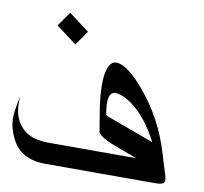

<svg xmlns="http://www.w3.org/2000/svg" viewBox="-85 -671 776 730"><g transform="rotate(10 303.0 -306.0)"><path d="M353.5 -14.6H133.8Q79.1 -14.6 43.5 -39.6Q7.8 -64.5 -9.8 -123Q-19.5 -155.3 -13.7 -194.3Q-7.8 -233.4 -2.9 -251Q-12.7 -162.1 43.9 -119.1Q75.2 -95.7 138.7 -95.7H144.5H329.1H471.7L375 -131.8Q330.1 -149.4 318.4 -167Q317.4 -168.9 317.4 -168.9L302.7 -258.8L300.8 -270.5Q291 -343.8 297.9 -389.6Q306.6 -440.4 335 -440.4Q377.9 -440.4 448.2 -355.5Q530.3 -256.8 567.4 -130.9L592.8 -47.9Q598.6 -29.3 592.3 -22Q585.9 -14.6 556.6 -14.6ZM331.1 -238.3 335.9 -234.4 521.5 -166Q475.6 -255.9 415 -299.8Q380.9 -324.2 353.5 -326.2Q314.5 -328.1 331.1 -238.3ZM208 -537.1 168.9 -481.4 89.8 -541 128.9 -596.7Z"/></g></svg>

Font: Thabit-Oblique
Style: Oblique
Weight: 500
Designer: Regenerated by Nadim Shaikli
Foundry: MAK Alagha
Version: 0.01